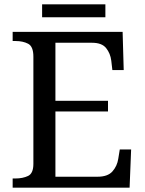

<svg xmlns="http://www.w3.org/2000/svg" viewBox="-20 -860 663 880"><path d="M38 0V-42H51Q84 -42 108.5 -53.5Q133 -65 133 -109V-600Q133 -647 109 -659.5Q85 -672 51 -672H38V-714H542L547 -539H495L490 -582Q486 -615 466.5 -639.5Q447 -664 402 -664H234V-398H475V-349H234V-50H427Q474 -50 495.5 -74.5Q517 -99 522 -132L529 -175H581L574 0ZM173 -781V-840H463V-781Z"/></svg>

Font: Noto Serif Yezidi
Style: Regular
Weight: 400
Designer: Dalton Maag Ltd
Foundry: Dalton Maag Ltd
Version: Version 1.001; ttfautohint (v1.8.4.7-5d5b)